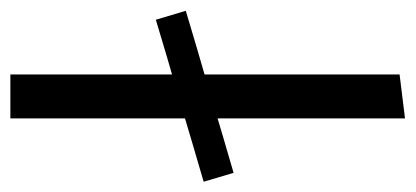

<svg xmlns="http://www.w3.org/2000/svg" viewBox="-240 -552 782 361"><g transform="rotate(90 150.5 -371.0)"><path d="M6.6 -273.5 -10.2 -329.8Q26.9 -341 59.9 -350.7Q92.9 -360.3 124.4 -369.4L159.5 -379.9Q190.6 -389.3 224 -399.1Q257.4 -409 294.5 -419.7L311.2 -363.4Q274.1 -352.7 239.8 -342.5Q205.6 -332.2 175.8 -323.5L141 -313.1Q109.6 -304.1 76.6 -294.4Q43.7 -284.7 6.6 -273.5ZM109.5 0Q109.5 -55.3 109.5 -106.4Q109.5 -157.6 109.5 -218.8V-493.7Q109.5 -556.5 109.5 -616.1Q109.5 -675.6 109.5 -731.8L192.1 -742Q192.1 -681.6 192.1 -620.8Q192.1 -559.9 192.1 -493.7V-218.8Q192.1 -157.6 192.1 -106.4Q192.1 -55.3 192.1 0Z"/></g></svg>

Font: Commissioner Thin
Style: Regular
Weight: 100
Designer: Kostas Bartsokas
Foundry: Kostas Bartsokas
Version: Version 1.001;gftools[0.9.23]